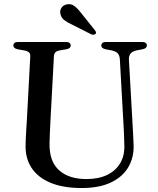

<svg xmlns="http://www.w3.org/2000/svg" viewBox="-20 -906 776 942"><path d="M586 -294.5 568 -615Q567 -633.5 558 -643.8Q549 -654 529 -658.5L499 -664Q486.5 -667 481.8 -671.5Q477 -676 477 -683.5Q477 -691 483 -695.5Q489 -700 499.5 -700H678Q689 -700 694.8 -695.5Q700.5 -691 700.5 -683.5Q700.5 -676 695.5 -671.2Q690.5 -666.5 678 -664L651 -659Q628 -654 619.8 -642.2Q611.5 -630.5 612.5 -613L630.5 -294.5Q632 -269.5 633.2 -245.2Q634.5 -221 635.5 -194.5Q637.5 -133.5 609.5 -85.8Q581.5 -38 524.2 -10.8Q467 16.5 380.5 16.5Q289 16.5 227.2 -9.5Q165.5 -35.5 134.8 -82.5Q104 -129.5 105.5 -192.5Q105.5 -206 106.5 -226.5Q107.5 -247 109 -271.5Q110.5 -296 112 -320.5L128.5 -629Q129.5 -642.5 121.8 -649.2Q114 -656 97 -659L67.5 -664Q45.5 -668.5 45.5 -683Q45.5 -691 51.2 -695.5Q57 -700 68 -700H304Q315 -700 321 -695.5Q327 -691 327 -683Q327 -676 322 -671.2Q317 -666.5 304.5 -664L274.5 -659Q259.5 -656.5 252.5 -650Q245.5 -643.5 244.5 -629.5L228 -322.5Q226 -286 224.8 -256.2Q223.5 -226.5 223 -202Q221.5 -114 269.8 -70.8Q318 -27.5 404 -27.5Q463 -27.5 505 -47.5Q547 -67.5 569.5 -105Q592 -142.5 590 -194Q589.5 -228 588.2 -251.5Q587 -275 586 -294.5ZM378.5 -841.5 445 -758.5Q449 -753.5 450.8 -748.8Q452.5 -744 448.5 -739.5Q445 -736 439.2 -735.8Q433.5 -735.5 428 -737.5L331 -786.5Q309 -796.5 294.5 -808Q280 -819.5 276.5 -838Q272.5 -852.5 281 -866.8Q289.5 -881 308 -884.5Q328 -889 344.5 -876.8Q361 -864.5 378.5 -841.5Z"/></svg>

Font: Fraunces 28pt
Style: Regular
Weight: 400
Version: Version 1.000;[b76b70a41]